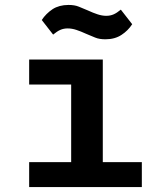

<svg xmlns="http://www.w3.org/2000/svg" viewBox="-20 -757 640 777"><path d="M98 0C98 0 554 0 554 0C554 0 554 -101 554 -101C554 -101 396 -101 396 -101C396 -101 396 -516 396 -516C396 -516 98 -516 98 -516C98 -516 98 -415 98 -415C98 -415 268 -415 268 -415C268 -415 268 -101 268 -101C268 -101 98 -101 98 -101C98 -101 98 0 98 0ZM407 -598C432 -598 454 -604 472 -616C489 -627 504 -642 515 -659C515 -659 469 -718 469 -718C469 -718 469 -718 469 -718C458 -709 449 -703 440 -699C431 -695 421 -693 410 -693C410 -693 410 -693 410 -693C399 -693 387 -695 375 -699C363 -703 350 -708 335 -715C335 -715 335 -715 335 -715C323 -720 311 -725 299 -730C287 -735 273 -737 257 -737C257 -737 257 -737 257 -737C232 -737 210 -731 193 -720C175 -708 160 -693 149 -676C149 -676 195 -617 195 -617C195 -617 195 -617 195 -617C206 -626 215 -632 224 -636C233 -640 243 -642 254 -642C254 -642 254 -642 254 -642C265 -642 277 -640 289 -636C301 -632 314 -627 329 -620C329 -620 329 -620 329 -620C341 -615 353 -610 365 -605C377 -600 391 -598 407 -598C407 -598 407 -598 407 -598Z"/></svg>

Font: IBM Plex Mono Mod
Style: SemiBold
Weight: 500
Designer: Mike Abbink, Paul van der Laan, Pieter van Rosmalen
Foundry: Bold Monday
Version: ""